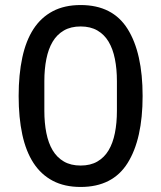

<svg xmlns="http://www.w3.org/2000/svg" viewBox="-20 -730 640 762"><path d="M300 12Q236 12 189.5 -12.5Q143 -37 113 -83Q83 -129 68.5 -196Q54 -263 54 -349Q54 -434 68.5 -501.5Q83 -569 113 -615Q143 -661 189.5 -685.5Q236 -710 300 -710Q427 -710 486.5 -615Q546 -520 546 -349Q546 -178 486.5 -83Q427 12 300 12ZM300 -73Q339 -73 366.5 -89Q394 -105 411 -133.5Q428 -162 436 -202Q444 -242 444 -290V-408Q444 -456 436 -496Q428 -536 411 -564.5Q394 -593 366.5 -609Q339 -625 300 -625Q261 -625 233.5 -609Q206 -593 189 -564.5Q172 -536 164 -496Q156 -456 156 -408V-290Q156 -242 164 -202Q172 -162 189 -133.5Q206 -105 233.5 -89Q261 -73 300 -73Z"/></svg>

Font: IBM Plex Sans Thai Looped Text
Style: Regular
Weight: 450
Designer: Mike Abbink, Paul van der Laan, Pieter van Rosmalen, Ben Mitchell, Mark Frömberg
Foundry: Bold Monday
Version: Version 1.1